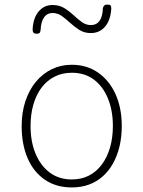

<svg xmlns="http://www.w3.org/2000/svg" viewBox="-20 -803 629 842"><path d="M295 19Q226 19 176.5 -15Q127 -49 101 -109.5Q75 -170 75 -250Q75 -310 91.5 -359.5Q108 -409 137.5 -444.5Q167 -480 207 -499.5Q247 -519 295 -519Q360 -519 409.5 -485Q459 -451 486.5 -390.5Q514 -330 514 -250Q514 -202 504 -160.5Q494 -119 475.5 -86Q457 -53 430.5 -29.5Q404 -6 370 6.5Q336 19 295 19ZM295 -16Q337 -16 370 -33Q403 -50 426.5 -81.5Q450 -113 462.5 -156Q475 -199 475 -250Q475 -319 453 -372Q431 -425 391 -454.5Q351 -484 295 -484Q253 -484 219.5 -467Q186 -450 162.5 -419Q139 -388 126.5 -345Q114 -302 114 -250Q114 -182 136 -129Q158 -76 198.5 -46Q239 -16 295 -16ZM140 -655Q123 -655 123 -673Q125 -723 149 -752Q173 -781 210 -781Q240 -781 262 -767.5Q284 -754 302 -737Q320 -720 338.5 -706.5Q357 -693 379 -693Q403 -693 416.5 -711.5Q430 -730 431 -766Q434 -783 450 -783Q461 -783 464.5 -779.5Q468 -776 468 -765Q465 -715 441 -686.5Q417 -658 378 -658Q350 -658 328.5 -671.5Q307 -685 288.5 -702Q270 -719 251.5 -732.5Q233 -746 210 -746Q187 -746 173.5 -727.5Q160 -709 158 -671Q157 -662 153.5 -658.5Q150 -655 140 -655Z"/></svg>

Font: Playwrite BR Thin
Style: Regular
Weight: 250
Version: Version 1.003